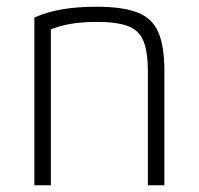

<svg xmlns="http://www.w3.org/2000/svg" viewBox="-20 -550 590 570"><path d="M82 -498Q121 -515 165.5 -522.5Q210 -530 266 -530Q344 -530 388 -513Q432 -496 450 -454.5Q468 -413 468 -340V0H419V-338Q419 -396 406 -428Q393 -460 360 -472.5Q327 -485 266 -485Q236 -485 210 -482Q184 -479 160 -472.5Q136 -466 110 -454L131 -486V0H82Z"/></svg>

Font: M PLUS Code Latin SemiExpanded Light
Style: Regular
Weight: 300
Width: 6
Designer: Coji Morishita
Foundry: UNDERFOREST DESIGN
Version: Version 1.002; ttfautohint (v1.8.3)